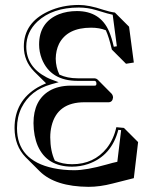

<svg xmlns="http://www.w3.org/2000/svg" viewBox="-20 -678 613 767"><path d="M294.9 -658.2Q335.4 -658.2 391.6 -639.2Q418.9 -630.4 439 -627.9L495.6 -571.3L514.6 -428.2L483.4 -423.3L426.8 -480Q415 -530.8 402.8 -557.1Q377.4 -567.4 343.8 -567.4Q249 -567.4 215.8 -502.9Q203.1 -476.6 202.6 -443.4Q203.1 -409.2 217.3 -379.9Q249 -365.2 290 -365.2H357.9Q364.7 -364.7 369.6 -360.4L425.8 -303.7Q431.2 -297.4 431.6 -288.6Q429.7 -270.5 414.6 -269.5H317.4Q209 -269.5 186 -174.8Q180.7 -152.8 180.7 -129.4Q181.2 -73.7 199.2 -36.1Q229.5 -22 268.1 -22Q355 -22 406.7 -86.4Q434.1 -121.6 444.8 -169.9L475.1 -167L531.7 -110.4L514.6 33.7Q508.3 34.7 429.7 55.2Q378.9 68.4 333.5 68.4Q200.7 67.4 138.7 6.3L82 -50.3Q38.6 -95.2 38.1 -166Q38.1 -274.9 130.9 -329.1Q147.5 -338.4 164.1 -345.2L116.2 -392.6Q75.2 -434.6 75.2 -492.2Q75.2 -586.9 172.4 -632.3Q228 -658.2 294.9 -658.2ZM294.9 -647.9Q189.9 -647.9 129.4 -591.8Q85.4 -550.3 85 -492.2Q85 -411.1 166 -369.1Q176.3 -363.8 185.5 -360.4L214.4 -349.6L184.6 -341.3Q101.1 -317.9 65.9 -247.6Q47.9 -210.4 47.9 -166Q47.9 -37.1 192.9 -6.3Q231.9 2 276.9 2Q325.2 2 404.8 -20.5Q431.6 -28.3 448.7 -31.7L463.9 -158.2L452.6 -159.2Q425.8 -55.7 332.5 -22.9Q300.8 -12.2 268.1 -12.2Q167.5 -12.2 130.9 -95.2Q114.3 -134.3 113.8 -186Q113.8 -277.3 177.7 -315.4Q212.4 -335.4 261.2 -335.9H357.9Q364.3 -335.9 364.7 -340.3Q364.7 -342.8 365.2 -345.2Q364.3 -354.5 357.9 -355H290Q182.1 -355 147 -442.9Q136.2 -471.2 136.2 -500Q136.2 -588.9 215.3 -621.1Q248 -633.8 287.1 -633.8Q380.9 -633.8 416 -551.8Q426.3 -527.3 434.6 -491.2L446.8 -493.2L430.2 -619.1Q418.9 -620.6 363.8 -637.7Q329.6 -647.9 294.9 -647.9Z"/></svg>

Font: Linux Biolinum Shadow O
Style: Bold
Weight: 700
Designer: Philipp H. Poll
Foundry: Philipp H. Poll
Version: Version 0.9.2